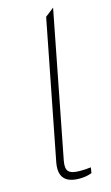

<svg xmlns="http://www.w3.org/2000/svg" viewBox="-121 -815 500 866"><g transform="rotate(-15 129.5 -382.0)"><path d="M196 -4Q180 2 165.5 4Q151 6 138 6Q105 6 84.5 -4.5Q64 -15 56.5 -36.5Q49 -58 55 -91L181 -738L222 -770L90 -91Q83 -55 96 -41Q109 -27 148 -27Q159 -27 171.5 -27.5Q184 -28 200 -30Z"/></g></svg>

Font: REM Thin
Style: Italic
Weight: 250
Italic angle: -11°
Designer: Octavio Pardo
Foundry: Ashler Design
Version: Version 1.005;gftools[0.9.28]